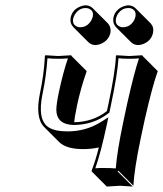

<svg xmlns="http://www.w3.org/2000/svg" viewBox="-20 -639 611 719"><path d="M129.9 -291Q144 -356.9 147.9 -423.3Q147.9 -426.8 147.9 -429.2L149.9 -432.1Q151.9 -432.1 198.2 -429.2L246.6 -432.1L248 -429.2L304.7 -372.6Q282.2 -308.6 268.1 -242.7Q267.1 -239.3 267.1 -236.3Q259.3 -199.7 257.8 -181.2Q329.1 -182.6 380.4 -223.1L386.2 -250Q411.6 -369.6 414.1 -429.2L416 -432.1Q418 -432.1 464.4 -429.2L512.7 -432.1L514.2 -429.2L570.8 -372.6Q550.8 -317.4 522.5 -193.4L507.3 -122.6Q482.9 -6.3 479.5 56.6L422.9 0L420.4 2.9L477.1 59.6Q475.1 59.6 429.7 56.6L379.9 59.6L323.2 2.9V0Q338.4 -40 350.1 -86.9Q322.8 -80.6 289.6 -80.6Q228 -81.1 201.7 -106.9L145 -163.6Q110.8 -199.2 129.9 -291ZM244.6 -573.2Q251 -603.5 282.2 -615.2Q291.5 -619.1 300.8 -619.1Q316.9 -618.7 327.1 -608.4L383.8 -551.8Q397 -537.1 393.6 -516.6Q387.2 -487.3 357.4 -474.6Q347.2 -470.7 337.4 -470.2Q321.3 -470.7 311 -481L254.4 -537.6Q240.7 -552.7 244.6 -573.2ZM404.8 -573.2Q411.1 -602.5 440.9 -614.7Q451.2 -618.7 460.4 -619.1Q476.6 -618.7 487.3 -608.4L543.9 -551.8Q557.1 -537.1 553.2 -516.6Q546.9 -486.3 516.1 -474.1Q506.3 -470.7 497.6 -470.2Q481.4 -470.7 470.7 -481L414.1 -537.6Q400.9 -552.7 404.8 -573.2ZM414.6 -570.8Q409.2 -546.4 430.7 -538.6Q435.5 -536.6 440.9 -537.1Q466.8 -537.1 481.9 -562.5Q485.4 -569.3 486.8 -575.2Q492.2 -599.6 471.2 -607.4Q466.3 -609.4 460.4 -608.9Q434.6 -608.9 419.4 -583.5Q416 -576.7 414.6 -570.8ZM254.4 -570.8Q249 -546.4 270.5 -538.6Q275.4 -536.6 280.8 -537.1Q306.6 -537.1 321.8 -562.5Q325.2 -569.3 327.1 -575.2Q332.5 -599.6 311 -607.4Q305.7 -608.9 300.8 -608.9Q274.9 -608.9 259.8 -583.5Q255.9 -576.7 254.4 -570.8ZM139.6 -289.1Q118.2 -187.5 164.6 -160.6Q176.8 -153.8 192.9 -150.4Q210.9 -147 232.9 -147Q298.8 -147 354 -179.7Q359.9 -183.1 365.7 -187L385.7 -199.7L380.9 -176.3Q356.9 -64 336.9 -8.8Q353.5 -10.3 373 -9.8Q397 -9.8 413.6 -8.3Q418 -69.8 441.4 -181.2L456.5 -252Q483.4 -371.1 500.5 -420.4Q483.4 -418.9 464.4 -418.9Q440.4 -418.9 423.8 -420.9Q419.9 -361.3 396 -248L389.6 -217.3L386.7 -215.3Q331.1 -171.4 255.4 -170.9Q191.4 -172.9 190.9 -228.5Q191.4 -251 200.7 -294.9Q216.3 -368.2 234.4 -420.4Q217.8 -418.9 198.2 -418.9Q174.3 -418.9 157.7 -420.9Q153.3 -354.5 139.6 -289.1Z"/></svg>

Font: Linux Biolinum Shadow O
Style: Italic
Weight: 400
Italic angle: -12°
Designer: Philipp H. Poll
Foundry: Philipp H. Poll
Version: Version 0.6.2